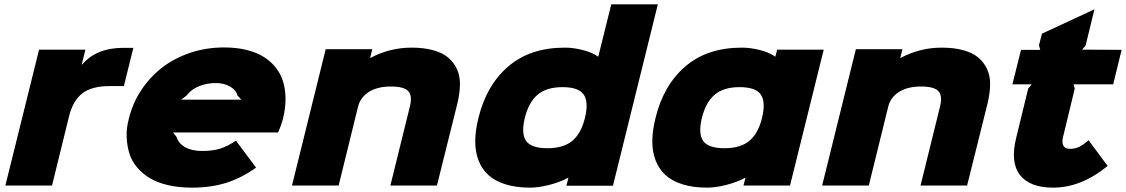

<svg xmlns="http://www.w3.org/2000/svg" viewBox="-20 -860 5219 890"><path d="M598.1 -638.2 554.2 -460.9H486.8Q405.3 -460.9 361.6 -427.2Q317.9 -393.6 299.8 -319.8L221.2 0H4.9L161.1 -629.9H376L358.9 -561H360.8Q427.2 -638.2 550.8 -638.2Z M819.8 -397.9H1099.1L1081.1 -417Q1074.2 -442.9 1046.1 -459Q1018.1 -475.1 980 -475.1Q939.9 -475.1 903.3 -460.7Q866.7 -446.3 844.7 -417ZM1292 -311Q1284.2 -279.8 1269 -246.1H781.7L797.9 -226.1Q807.6 -194.8 838.6 -177.5Q869.6 -160.2 917 -160.2Q965.8 -160.2 1000.7 -171.1Q1035.6 -182.1 1073.7 -208L1167 -83Q1099.1 -34.7 1028.6 -12.5Q958 9.8 870.1 9.8Q810.1 9.8 760.5 -1.5Q710.9 -12.7 676 -33.4Q641.1 -54.2 616 -83.5Q590.8 -112.8 579.8 -148.4Q568.8 -184.1 567.1 -225.1Q565.4 -266.1 577.6 -311Q594.7 -381.3 634.3 -441.4Q673.8 -501.5 730.2 -545.7Q786.6 -589.8 861.1 -615Q935.5 -640.1 1019 -640.1Q1076.7 -640.1 1123.8 -628.4Q1170.9 -616.7 1204.3 -595.2Q1237.8 -573.7 1260.5 -543.9Q1283.2 -514.2 1293.5 -477.3Q1303.7 -440.4 1303.5 -398.7Q1303.2 -356.9 1292 -311Z M2101.6 -386.2 2005.4 0H1789.6L1880.4 -368.2Q1892.1 -416 1872.3 -437.5Q1852.5 -459 1791.5 -459Q1730 -459 1690.2 -434.1Q1650.4 -409.2 1639.6 -365.2L1549.8 0H1333.5L1489.7 -631.8H1705.6L1695.8 -591.8H1697.8Q1787.1 -639.2 1887.7 -639.2Q1944.3 -639.2 1987.3 -627.4Q2030.3 -615.7 2056.6 -593.8Q2083 -571.8 2097.7 -540.5Q2112.3 -509.3 2112.1 -470.5Q2111.8 -431.6 2101.6 -386.2Z M2691.4 -313Q2709.5 -387.2 2685.8 -421.6Q2662.1 -456.1 2587.4 -456.1Q2513.7 -456.1 2472.2 -421.1Q2430.7 -386.2 2412.6 -313Q2395 -240.2 2418.9 -206.5Q2442.9 -172.9 2517.6 -172.9Q2591.3 -172.9 2632.6 -207Q2673.8 -241.2 2691.4 -313ZM3029.3 -839.8 2821.3 1H2605.5L2614.7 -35.2H2612.3Q2575.7 -15.6 2526.1 -2.9Q2476.6 9.8 2437.5 9.8Q2372.1 9.8 2323 -5.6Q2273.9 -21 2243.7 -48.8Q2213.4 -76.7 2198 -116.9Q2182.6 -157.2 2182.9 -206.1Q2183.1 -254.9 2197.8 -313Q2234.4 -464.4 2335.7 -551.8Q2437 -639.2 2598.6 -639.2Q2638.2 -639.2 2682.1 -627.9Q2726.1 -616.7 2751.5 -598.1H2753.4L2813.5 -839.8Z M3512.2 -313Q3530.3 -387.2 3506.6 -421.6Q3482.9 -456.1 3408.2 -456.1Q3334.5 -456.1 3293 -421.1Q3251.5 -386.2 3233.4 -313Q3215.8 -240.2 3239.7 -206.5Q3263.7 -172.9 3338.4 -172.9Q3412.1 -172.9 3453.4 -207Q3494.6 -241.2 3512.2 -313ZM3798.3 -629.9 3642.1 0H3426.3L3435.5 -35.2H3433.1Q3396.5 -15.6 3346.9 -2.9Q3297.4 9.8 3258.3 9.8Q3192.9 9.8 3143.8 -5.6Q3094.7 -21 3064.5 -48.8Q3034.2 -76.7 3018.8 -116.9Q3003.4 -157.2 3003.7 -206.1Q3003.9 -254.9 3018.6 -313Q3055.2 -464.4 3156.5 -551.8Q3257.8 -639.2 3419.4 -639.2Q3459 -639.2 3502.9 -627.9Q3546.9 -616.7 3572.3 -598.1H3574.2L3582.5 -629.9Z M4559.1 -386.2 4462.9 0H4247.1L4337.9 -368.2Q4349.6 -416 4329.8 -437.5Q4310.1 -459 4249 -459Q4187.5 -459 4147.7 -434.1Q4107.9 -409.2 4097.2 -365.2L4007.3 0H3791L3947.3 -631.8H4163.1L4153.3 -591.8H4155.3Q4244.6 -639.2 4345.2 -639.2Q4401.9 -639.2 4444.8 -627.4Q4487.8 -615.7 4514.2 -593.8Q4540.5 -571.8 4555.2 -540.5Q4569.8 -509.3 4569.6 -470.5Q4569.3 -431.6 4559.1 -386.2Z M5025.9 -210 5114.3 -90.8Q4991.7 9.8 4861.8 9.8Q4753.9 9.8 4708 -48.8Q4662.1 -107.4 4690.9 -223.1L4746.1 -449.2L4762.2 -469.2H4672.9L4712.9 -628.9H4802.2L4795.9 -649.9L4810.1 -704.1L5053.2 -816.9L5012.2 -648.9L4996.1 -629.9L5179.2 -628.9L5140.1 -469.2H4956.1L4961.9 -449.2L4907.2 -223.1Q4901.4 -198.7 4909.4 -184.3Q4917.5 -169.9 4939 -169.9Q4962.9 -169.9 4982.7 -179.4Q5002.4 -189 5025.9 -210Z"/></svg>

Font: Sinkin Sans 900 X Black Italic
Style: Regular
Weight: 950
Italic angle: -112°
Designer: Keith Bates
Foundry: K-Type
Version: Sinkin Sans (version 1.0)  by Keith Bates   •   © 2014   www